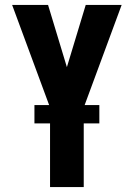

<svg xmlns="http://www.w3.org/2000/svg" viewBox="-20 -540 540 775"><path d="M182 215V-106L29 -520H174L250 -269L326 -520H471L318 -106V215ZM119 -42V-116H381V-42Z"/></svg>

Font: Iosevka SS04 Heavy
Style: Regular
Weight: 900
Monospace: yes
Designer: Belleve Invis
Foundry: Belleve Invis
Version: Version 19.0.0; ttfautohint (v1.8.4)